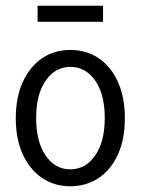

<svg xmlns="http://www.w3.org/2000/svg" viewBox="-20 -641 490 669"><path d="M225 8Q169 8 126.5 -21Q84 -50 59.5 -103Q35 -156 35 -229Q35 -302 59.5 -355.5Q84 -409 126.5 -438Q169 -467 225 -467Q281 -467 324 -438Q367 -409 391 -355.5Q415 -302 415 -229Q415 -156 391 -103Q367 -50 324 -21Q281 8 225 8ZM225 -51Q278 -51 311.5 -99Q345 -147 345 -230Q345 -313 311.5 -360.5Q278 -408 225 -408Q173 -408 139.5 -360.5Q106 -313 106 -230Q106 -147 139 -99Q172 -51 225 -51ZM111 -565V-621H339V-565Z"/></svg>

Font: Inconsolata SemiCondensed
Style: Regular
Weight: 400
Width: 4
Monospace: yes
Designer: Raph Levien, Cyreal, Brenton Simpson
Foundry: Raph Levien, Cyreal, Google
Version: Version 3.001; ttfautohint (v1.8.2.53-6de2)